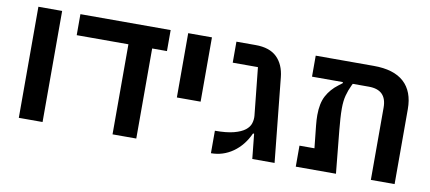

<svg xmlns="http://www.w3.org/2000/svg" viewBox="-60 -817 2318 1035"><g transform="rotate(10 1099.0 -300.0)"><path d="M78 -608H208V0H78Z M591 -493H308V-608H802V-493H721V0H591Z M898 -608H1028V-256H898Z M1342 -136H1336Q1305 -68 1251 -30Q1197 8 1131 8V-115Q1195 -115 1234.5 -125.5Q1274 -136 1295 -152.5Q1316 -169 1322.5 -190Q1329 -211 1327 -232L1300 -493H1162V-608H1267Q1344 -608 1384 -569Q1424 -530 1431 -461L1478 0H1356Z M1594 -115H1676L1663 -239Q1660 -269 1660 -294Q1660 -359 1682 -400Q1704 -441 1744 -471L1765 -487V-493H1596V-608H1914Q2024 -608 2079.5 -557.5Q2135 -507 2135 -410V0H2005V-396Q2005 -493 1907 -493H1819L1814 -483Q1800 -454 1792 -423.5Q1784 -393 1784 -352Q1784 -326 1786 -296.5Q1788 -267 1791 -235L1814 0H1594Z"/></g></svg>

Font: IBM Plex Sans Hebrew SemiBold
Style: Regular
Weight: 600
Designer: Mike Abbink, Paul van der Laan, Pieter van Rosmalen, Yanek Iontef
Foundry: Bold Monday
Version: Version 1.2